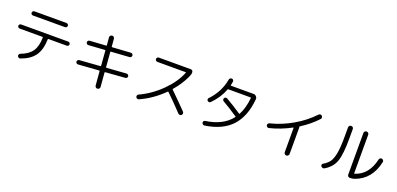

<svg xmlns="http://www.w3.org/2000/svg" viewBox="12 -1809 5975 2888"><g transform="rotate(20 3000.0 -364.5)"><path d="M123 -397.5Q110.4 -397.5 100.1 -406.7Q89.8 -416 89.8 -430.2Q89.8 -444.3 100.1 -453.6Q110.4 -462.9 123 -462.9H877Q889.6 -462.9 899.9 -453.6Q910.2 -444.3 910.2 -430.2Q910.2 -416 899.9 -406.7Q889.6 -397.5 877 -397.5H583Q575.2 -397.5 575.2 -388.7Q571.3 -221.7 502.9 -125.5Q434.6 -29.3 286.1 22.5Q272.5 27.3 258.8 20Q245.1 12.7 241.2 0Q236.3 -13.7 242.7 -26.4Q249 -39.1 261.7 -43.9Q385.7 -89.8 439.9 -169.4Q494.1 -249 496.1 -387.7Q496.1 -396.5 488.3 -397.5ZM243.2 -716.8H756.8Q769.5 -716.8 779.8 -707Q790 -697.3 790 -682.6Q790 -669.9 779.8 -660.2Q769.5 -650.4 756.8 -650.4H243.2Q230.5 -650.4 220.2 -660.2Q210 -669.9 210 -682.6Q210 -696.3 220.2 -706.5Q230.5 -716.8 243.2 -716.8Z M1132.8 -190.4Q1119.1 -189.5 1107.9 -198.2Q1096.7 -207 1095.7 -221.2Q1094.7 -235.4 1104.5 -246.1Q1114.3 -256.8 1127.9 -257.8L1458 -282.2Q1465.8 -282.2 1465.8 -291L1447.3 -526.4Q1447.3 -534.2 1438.5 -534.2L1178.7 -516.6Q1165 -515.6 1154.3 -525.4Q1143.6 -535.2 1142.6 -549.3Q1141.6 -563.5 1150.9 -573.7Q1160.2 -584 1173.8 -585L1432.6 -601.6Q1440.4 -601.6 1441.4 -611.3L1430.7 -733.4Q1429.7 -749 1440.4 -760.7Q1451.2 -772.5 1467.3 -773.4Q1483.4 -774.4 1494.6 -763.7Q1505.9 -752.9 1507.8 -737.3L1517.6 -616.2Q1517.6 -609.4 1527.3 -609.4L1819.3 -627.9Q1833 -628.9 1843.8 -619.6Q1854.5 -610.4 1855.5 -596.2Q1856.4 -582 1847.2 -571.3Q1837.9 -560.5 1824.2 -559.6L1532.2 -540Q1524.4 -540 1524.4 -531.2L1543 -296.9Q1543 -289.1 1551.8 -289.1L1865.2 -311.5Q1878.9 -312.5 1890.1 -303.2Q1901.4 -293.9 1902.3 -279.8Q1903.3 -265.6 1893.6 -255.4Q1883.8 -245.1 1870.1 -244.1L1556.6 -220.7Q1548.8 -220.7 1548.8 -211.9L1567.4 12.7Q1568.4 28.3 1557.6 40Q1546.9 51.8 1530.8 52.7Q1514.6 53.7 1503.4 43.5Q1492.2 33.2 1490.2 16.6L1471.7 -206.1Q1471.7 -213.9 1462.9 -213.9Z M2171.9 -10.7Q2159.2 -4.9 2145 -10.3Q2130.9 -15.6 2125 -28.8Q2119.1 -42 2124 -55.7Q2128.9 -69.3 2141.6 -75.2Q2330.1 -162.1 2481.9 -313.5Q2633.8 -464.8 2698.2 -627Q2702.1 -634.8 2693.4 -634.8H2240.2Q2226.6 -634.8 2216.3 -645Q2206.1 -655.3 2206.1 -668.9Q2206.1 -682.6 2215.8 -692.9Q2225.6 -703.1 2240.2 -703.1H2751Q2768.6 -703.1 2779.3 -690.4Q2801.8 -661.1 2766.6 -588.9Q2764.6 -584 2763.7 -582Q2705.1 -455.1 2599.6 -333Q2594.7 -326.2 2600.6 -321.3Q2715.8 -210 2858.4 -63.5Q2869.1 -52.7 2868.7 -37.1Q2868.2 -21.5 2857.4 -10.7Q2846.7 0 2831.1 -0.5Q2815.4 -1 2804.7 -11.7Q2660.2 -164.1 2551.8 -267.6Q2545.9 -273.4 2539.1 -266.6Q2375 -101.6 2171.9 -10.7Z M3202.1 -341.8Q3192.4 -332 3178.2 -332Q3164.1 -332 3153.8 -341.8Q3143.6 -351.6 3143.6 -365.2Q3143.6 -378.9 3154.3 -388.7Q3304.7 -546.9 3339.8 -750Q3341.8 -763.7 3354 -773.4Q3366.2 -783.2 3379.9 -782.2Q3393.6 -781.2 3403.3 -770Q3413.1 -758.8 3411.1 -745.1Q3406.2 -714.8 3399.4 -684.6Q3397.5 -676.8 3405.3 -676.8H3767.6Q3791 -676.8 3808.1 -659.7Q3825.2 -642.6 3825.2 -620.1V-612.3Q3799.8 -330.1 3654.8 -173.8Q3509.8 -17.6 3233.4 22.5Q3219.7 24.4 3207.5 15.6Q3195.3 6.8 3192.4 -6.8Q3189.5 -19.5 3197.3 -31.7Q3205.1 -43.9 3218.8 -45.9Q3495.1 -85 3626 -254.9Q3630.9 -261.7 3624 -266.6Q3495.1 -353.5 3380.9 -418.9Q3369.1 -425.8 3365.7 -439.5Q3362.3 -453.1 3369.1 -464.8Q3376 -476.6 3390.1 -480.5Q3404.3 -484.4 3417 -476.6Q3542 -404.3 3661.1 -324.2Q3668 -319.3 3671.9 -327.1Q3732.4 -441.4 3748 -603.5Q3748 -611.3 3741.2 -612.3H3387.7H3385.7Q3377.9 -612.3 3375 -605.5Q3323.2 -464.8 3202.1 -341.8Z M4157.2 -273.4Q4143.6 -269.5 4130.9 -277.8Q4118.2 -286.1 4114.3 -300.3Q4110.4 -314.5 4118.7 -326.7Q4127 -338.9 4140.6 -342.8Q4326.2 -388.7 4495.1 -486.8Q4664.1 -585 4789.1 -717.8Q4799.8 -728.5 4815.4 -730Q4831.1 -731.4 4841.8 -720.7Q4852.5 -710 4853.5 -694.3Q4854.5 -678.7 4843.8 -668Q4730.5 -546.9 4585.9 -456.1Q4580.1 -452.1 4582 -443.8Q4584 -435.5 4584 -431.6V-13.7Q4584 2 4572.3 13.7Q4560.5 25.4 4544.9 25.4Q4529.3 25.4 4517.6 13.7Q4505.9 2 4505.9 -13.7V-401.4Q4505.9 -404.3 4502.9 -405.8Q4500 -407.2 4498 -405.3Q4329.1 -314.5 4157.2 -273.4Z M5556.6 14.6Q5541 14.6 5529.8 3.9Q5518.6 -6.8 5518.6 -23.4V-690.4Q5518.6 -706.1 5529.8 -716.8Q5541 -727.5 5557.1 -727.5Q5573.2 -727.5 5584.5 -716.8Q5595.7 -706.1 5595.7 -690.4V-74.2Q5595.7 -66.4 5604.5 -68.4Q5811.5 -133.8 5870.1 -392.6Q5873 -407.2 5885.7 -416Q5898.4 -424.8 5913.1 -421.9Q5927.7 -418.9 5936.5 -406.2Q5945.3 -393.6 5942.4 -378.9Q5880.9 -85.9 5631.8 2.9Q5599.6 14.6 5556.6 14.6ZM5151.4 9.8Q5137.7 17.6 5122.6 14.2Q5107.4 10.7 5096.7 -2Q5088.9 -12.7 5090.8 -26.9Q5092.8 -41 5106.4 -47.9Q5172.9 -85.9 5206.1 -135.7Q5239.3 -185.5 5255.9 -280.8Q5272.5 -376 5272.5 -544.9V-690.4Q5272.5 -706.1 5283.7 -716.8Q5294.9 -727.5 5311 -727.5Q5327.1 -727.5 5337.9 -716.8Q5348.6 -706.1 5348.6 -690.4V-544.9Q5348.6 -287.1 5308.6 -173.3Q5268.6 -59.6 5151.4 9.8Z"/></g></svg>

Font: Rounded Mgen+ 2m regular
Style: Regular
Weight: 400
Designer: [Source Han Sans]
Ryoko NISHIZUKA  (kana & ideographs); Paul D. Hunt (Latin, Greek & Cyrillic); Wenlong ZHANG  (bopomofo
Version: Version 1.059.20150602